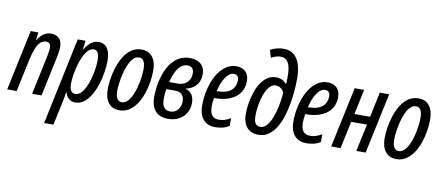

<svg xmlns="http://www.w3.org/2000/svg" viewBox="-83 -1108 3876 1679"><g transform="rotate(10 1855.0 -268.5)"><path d="M-1.5 0 112.3 -537.6H180.2L171.4 -466.3H173.8Q188.5 -492.2 206.8 -510.5Q225.1 -528.8 246.6 -538.1Q268.1 -547.4 292.5 -547.4Q319.8 -547.4 341.8 -536.9Q363.8 -526.4 377 -503.7Q390.1 -481 390.1 -444.3Q390.1 -423.8 386 -397.2Q381.8 -370.6 376.5 -344.2L303.2 0H219.7L289.6 -330.1Q294.4 -354.5 298.8 -379.9Q303.2 -405.3 303.2 -424.8Q303.2 -446.8 292.7 -458.7Q282.2 -470.7 260.7 -470.7Q232.4 -470.7 210.4 -449.2Q188.5 -427.7 172.4 -387Q156.2 -346.2 143.6 -288.1L82.5 0Z M367.7 233.4 529.8 -537.6H599.1L589.8 -460H592.8Q610.8 -489.3 629.9 -508.8Q648.9 -528.3 669.9 -537.8Q690.9 -547.4 714.8 -547.4Q748.5 -547.4 771.5 -530.8Q794.4 -514.2 806.6 -480.5Q818.8 -446.8 818.8 -396Q818.8 -350.1 810.3 -295.4Q801.8 -240.7 784.7 -187Q767.6 -133.3 741.7 -88.6Q715.8 -43.9 681.2 -17.1Q646.5 9.8 603 9.8Q580.1 9.8 562 0.5Q543.9 -8.8 531.5 -25.6Q519 -42.5 513.2 -64.9H510.3Q506.8 -39.1 502.4 -13.9Q498 11.2 493.2 31.7L450.2 233.4ZM592.3 -64Q618.2 -64 640.4 -85.9Q662.6 -107.9 679.7 -144Q696.8 -180.2 708.7 -223.4Q720.7 -266.6 726.8 -310.1Q732.9 -353.5 732.9 -389.2Q732.9 -433.6 720.9 -454.8Q709 -476.1 684.6 -476.1Q660.6 -476.1 640.6 -458.5Q620.6 -440.9 604.5 -411.9Q588.4 -382.8 576.2 -346.9Q564 -311 555.7 -273.4Q547.4 -235.8 543.2 -201.7Q539.1 -167.5 539.1 -142.6Q539.1 -104 552.5 -84Q565.9 -64 592.3 -64Z M995.6 9.8Q953.6 9.8 924.3 -9Q895 -27.8 879.4 -64.7Q863.8 -101.6 863.8 -154.8Q863.8 -195.3 871.6 -247.1Q879.4 -298.8 896.2 -351.3Q913.1 -403.8 940.4 -448.5Q967.8 -493.2 1006.6 -520.3Q1045.4 -547.4 1097.2 -547.4Q1138.2 -547.4 1167.5 -528.1Q1196.8 -508.8 1212.2 -471.7Q1227.5 -434.6 1227.5 -380.9Q1227.5 -332.5 1218.8 -278.6Q1210 -224.6 1192.1 -173.3Q1174.3 -122.1 1146.5 -80.8Q1118.7 -39.6 1081.1 -14.9Q1043.5 9.8 995.6 9.8ZM1004.4 -63Q1030.8 -63 1052.5 -84.2Q1074.2 -105.5 1091.1 -140.9Q1107.9 -176.3 1119.1 -218.8Q1130.4 -261.2 1136.2 -304.2Q1142.1 -347.2 1142.1 -382.8Q1142.1 -412.1 1136 -432.9Q1129.9 -453.6 1117.7 -464.4Q1105.5 -475.1 1086.4 -475.1Q1058.1 -475.1 1035.6 -452.1Q1013.2 -429.2 996.8 -391.8Q980.5 -354.5 969.7 -311Q959 -267.6 953.6 -226.1Q948.2 -184.6 948.2 -153.8Q948.2 -109.9 962.4 -86.4Q976.6 -63 1004.4 -63Z M1424.8 9.8Q1379.9 9.8 1346.2 -8.3Q1312.5 -26.4 1293.9 -63.5Q1275.4 -100.6 1275.4 -158.2Q1275.4 -205.1 1283.2 -258.1Q1291 -311 1308.8 -362.3Q1326.7 -413.6 1355.7 -455.6Q1384.8 -497.6 1427 -522.5Q1469.2 -547.4 1525.9 -547.4Q1566.9 -547.4 1596.7 -533.4Q1626.5 -519.5 1642.8 -492.7Q1659.2 -465.8 1659.2 -426.8Q1659.2 -387.7 1644.5 -357.2Q1629.9 -326.7 1602.3 -306.6Q1574.7 -286.6 1535.2 -277.8L1534.2 -274.9Q1567.9 -267.6 1589.1 -239.3Q1610.4 -210.9 1610.4 -162.1Q1610.4 -115.7 1589.1 -76.9Q1567.9 -38.1 1526.4 -14.2Q1484.9 9.8 1424.8 9.8ZM1435.1 -57.1Q1463.4 -57.1 1484.1 -71.5Q1504.9 -85.9 1516.4 -110.1Q1527.8 -134.3 1527.8 -162.6Q1527.8 -187.5 1518.8 -205.8Q1509.8 -224.1 1491.5 -234.1Q1473.1 -244.1 1444.8 -244.1H1368.2Q1365.2 -225.1 1363 -203.9Q1360.8 -182.6 1360.8 -159.7Q1360.8 -102.1 1380.6 -79.6Q1400.4 -57.1 1435.1 -57.1ZM1381.8 -309.1H1457.5Q1491.7 -309.1 1517.3 -322.3Q1543 -335.4 1557.6 -360.1Q1572.3 -384.8 1572.3 -419.4Q1572.3 -448.7 1558.1 -464.4Q1543.9 -480 1516.1 -480Q1484.4 -480 1459 -459.7Q1433.6 -439.5 1414.6 -401.1Q1395.5 -362.8 1381.8 -309.1Z M1845.2 9.8Q1800.3 9.8 1768.3 -9.5Q1736.3 -28.8 1719 -65.7Q1701.7 -102.5 1701.7 -155.8Q1701.7 -234.4 1719 -304.9Q1736.3 -375.5 1767.8 -430.2Q1799.3 -484.9 1842.5 -516.1Q1885.7 -547.4 1938 -547.4Q1989.3 -547.4 2019.8 -518.3Q2050.3 -489.3 2050.3 -434.1Q2050.3 -389.6 2033.4 -353.8Q2016.6 -317.9 1984.1 -292.5Q1951.7 -267.1 1905.3 -253.4Q1858.9 -239.7 1799.8 -239.7H1792.5Q1789.1 -221.7 1787.1 -202.9Q1785.2 -184.1 1785.2 -165.5Q1785.2 -110.4 1805.2 -85.2Q1825.2 -60.1 1865.2 -60.1Q1893.1 -60.1 1916.7 -67.4Q1940.4 -74.7 1970.2 -91.8V-22.9Q1942.4 -5.4 1911.4 2.2Q1880.4 9.8 1845.2 9.8ZM1804.7 -303.2H1807.6Q1866.7 -303.2 1902.6 -319.3Q1938.5 -335.4 1955.1 -364Q1971.7 -392.6 1971.7 -428.7Q1971.7 -451.7 1960.7 -464.8Q1949.7 -478 1926.8 -478Q1901.4 -478 1877.9 -455.8Q1854.5 -433.6 1835.7 -394.3Q1816.9 -355 1804.7 -303.2Z M2230 9.8Q2184.1 9.8 2153.1 -9.5Q2122.1 -28.8 2106.2 -65.2Q2090.3 -101.6 2090.3 -152.3Q2090.3 -191.4 2097.4 -239.3Q2104.5 -287.1 2119.4 -335.2Q2134.3 -383.3 2158.7 -423.3Q2183.1 -463.4 2217.8 -487.8Q2252.4 -512.2 2298.8 -512.2Q2319.8 -512.2 2337.4 -506.1Q2355 -500 2368.4 -490Q2381.8 -480 2390.1 -468.3H2392.1Q2393.6 -484.9 2394 -503.7Q2394.5 -522.5 2394.5 -537.6Q2394.5 -619.6 2372.8 -658.4Q2351.1 -697.3 2304.7 -697.3Q2284.7 -697.3 2263.9 -690.9Q2243.2 -684.6 2221.2 -672.4L2201.2 -739.7Q2228 -754.4 2258.5 -762Q2289.1 -769.5 2318.4 -769.5Q2375 -769.5 2410.2 -740.2Q2445.3 -710.9 2462.2 -657.2Q2479 -603.5 2479 -529.3Q2479 -480 2474.1 -421.1Q2469.2 -362.3 2458.3 -301.8Q2447.3 -241.2 2428.7 -185.5Q2410.2 -129.9 2382.6 -85.9Q2355 -42 2317.4 -16.1Q2279.8 9.8 2230 9.8ZM2233.9 -61Q2260.7 -61 2283 -82Q2305.2 -103 2322.3 -138.4Q2339.4 -173.8 2351.3 -217Q2363.3 -260.3 2370.6 -305.2Q2377.9 -350.1 2380.9 -389.6Q2374.5 -405.3 2363.3 -417Q2352.1 -428.7 2337.9 -435.3Q2323.7 -441.9 2306.6 -441.9Q2279.3 -441.9 2258.1 -421.9Q2236.8 -401.9 2221.4 -369.4Q2206.1 -336.9 2195.8 -298.1Q2185.5 -259.3 2180.9 -221.2Q2176.3 -183.1 2176.3 -152.8Q2176.3 -104 2190.4 -82.5Q2204.6 -61 2233.9 -61Z M2655.3 9.8Q2610.4 9.8 2578.4 -9.5Q2546.4 -28.8 2529.1 -65.7Q2511.7 -102.5 2511.7 -155.8Q2511.7 -234.4 2529.1 -304.9Q2546.4 -375.5 2577.9 -430.2Q2609.4 -484.9 2652.6 -516.1Q2695.8 -547.4 2748 -547.4Q2799.3 -547.4 2829.8 -518.3Q2860.4 -489.3 2860.4 -434.1Q2860.4 -389.6 2843.5 -353.8Q2826.7 -317.9 2794.2 -292.5Q2761.7 -267.1 2715.3 -253.4Q2668.9 -239.7 2609.9 -239.7H2602.5Q2599.1 -221.7 2597.2 -202.9Q2595.2 -184.1 2595.2 -165.5Q2595.2 -110.4 2615.2 -85.2Q2635.3 -60.1 2675.3 -60.1Q2703.1 -60.1 2726.8 -67.4Q2750.5 -74.7 2780.3 -91.8V-22.9Q2752.4 -5.4 2721.4 2.2Q2690.4 9.8 2655.3 9.8ZM2614.7 -303.2H2617.7Q2676.8 -303.2 2712.6 -319.3Q2748.5 -335.4 2765.1 -364Q2781.7 -392.6 2781.7 -428.7Q2781.7 -451.7 2770.8 -464.8Q2759.8 -478 2736.8 -478Q2711.4 -478 2688 -455.8Q2664.6 -433.6 2645.8 -394.3Q2627 -355 2614.7 -303.2Z M2875 0 2989.3 -537.6H3073.2L3025.9 -315.4H3165.5L3211.9 -537.6H3295.4L3181.2 0H3098.1L3150.4 -242.7H3009.8L2958.5 0Z M3454.6 9.8Q3412.6 9.8 3383.3 -9Q3354 -27.8 3338.4 -64.7Q3322.8 -101.6 3322.8 -154.8Q3322.8 -195.3 3330.6 -247.1Q3338.4 -298.8 3355.2 -351.3Q3372.1 -403.8 3399.4 -448.5Q3426.8 -493.2 3465.6 -520.3Q3504.4 -547.4 3556.2 -547.4Q3597.2 -547.4 3626.5 -528.1Q3655.8 -508.8 3671.1 -471.7Q3686.5 -434.6 3686.5 -380.9Q3686.5 -332.5 3677.7 -278.6Q3668.9 -224.6 3651.1 -173.3Q3633.3 -122.1 3605.5 -80.8Q3577.6 -39.6 3540 -14.9Q3502.4 9.8 3454.6 9.8ZM3463.4 -63Q3489.7 -63 3511.5 -84.2Q3533.2 -105.5 3550 -140.9Q3566.9 -176.3 3578.1 -218.8Q3589.4 -261.2 3595.2 -304.2Q3601.1 -347.2 3601.1 -382.8Q3601.1 -412.1 3595 -432.9Q3588.9 -453.6 3576.7 -464.4Q3564.5 -475.1 3545.4 -475.1Q3517.1 -475.1 3494.6 -452.1Q3472.2 -429.2 3455.8 -391.8Q3439.5 -354.5 3428.7 -311Q3418 -267.6 3412.6 -226.1Q3407.2 -184.6 3407.2 -153.8Q3407.2 -109.9 3421.4 -86.4Q3435.5 -63 3463.4 -63Z"/></g></svg>

Font: Open Sans Condensed Medium
Style: Italic
Weight: 500
Width: 3
Italic angle: -12°
Designer: Monotype Design Team
Foundry: Monotype Imaging Inc.
Version: Version 3.000